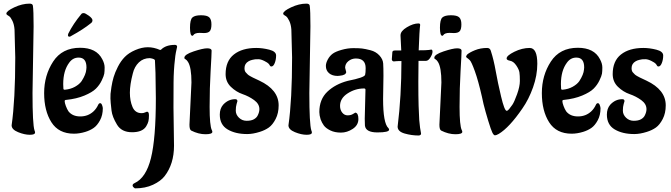

<svg xmlns="http://www.w3.org/2000/svg" viewBox="-20 -717 3695 1057"><path d="M165 -572 159 -205Q159 -33 170 1Q173 7 173 13Q173 25 144 25Q115 25 79.5 10.5Q44 -4 44 -27Q64 -167 64 -401L60 -554Q58 -582 48.5 -602Q39 -622 30 -628L22 -633Q15 -637 15 -642Q15 -656 58.5 -676.5Q102 -697 143 -697Q159 -697 161 -686Q165 -660 165 -572Z M372 -519Q367 -515 362 -515Q354 -515 354 -524L356 -532Q383 -586 428 -640Q432 -645 440.5 -645Q449 -645 469 -630.5Q489 -616 489 -605.5Q489 -595 480 -589Q438 -555 372 -519ZM328 -254 329 -229Q329 -223 337 -223Q369 -226 393 -239.5Q417 -253 429 -270Q453 -307 455 -334L456 -346Q456 -400 413 -400Q381 -400 361 -372Q328 -328 328 -254ZM546 -121Q546 -83 530.5 -54.5Q515 -26 495.5 -12.5Q476 1 450 9Q417 19 387 19Q303 19 263 -44Q223 -107 223 -204.5Q223 -302 272.5 -378Q322 -454 421 -454Q511 -454 543 -391Q556 -367 556 -345.5Q556 -324 554 -311.5Q552 -299 540 -274Q528 -249 508 -229Q488 -209 445 -191Q402 -173 344 -167Q336 -167 336 -160Q336 -151 342.5 -133.5Q349 -116 357 -104Q379 -76 422 -76Q465 -76 495 -104Q511 -119 521 -141Q525 -149 531.5 -149Q538 -149 542 -138Q546 -127 546 -121Z M861 -442Q865 -442 867 -444Q893 -470 943 -470Q955 -470 955 -459Q955 -458 953 -450Q951 -442 948 -426.5Q945 -411 943 -389Q936 -332 935.5 -263Q935 -194 935 -125L938 85Q938 186 886 253Q865 280 822.5 300Q780 320 723 320Q710 312 710 304Q710 296 721 291Q784 262 811 153.5Q838 45 838 -176L836 -316L833 -384Q833 -393 805 -397Q769 -397 744.5 -373.5Q720 -350 711 -312Q695 -251 695 -206.5Q695 -162 709.5 -128Q724 -94 760 -94Q770 -94 778.5 -98Q787 -102 790 -102Q800 -102 800 -82Q800 -62 797 -49.5Q794 -37 785 -22Q765 11 707 11Q649 11 624 -31Q598 -74 594 -108Q588 -159 588 -175Q588 -191 588.5 -200.5Q589 -210 593.5 -238.5Q598 -267 605.5 -292.5Q613 -318 629 -349.5Q645 -381 667 -403.5Q689 -426 725 -441.5Q761 -457 794 -457Q827 -457 861 -442Z M1103 -535 1079 -536Q1052 -536 1044 -523Q1042 -520 1039 -520Q1026 -520 1026 -564.5Q1026 -609 1039.5 -621Q1053 -633 1086.5 -633Q1120 -633 1132 -621.5Q1144 -610 1144 -583Q1144 -556 1135 -545.5Q1126 -535 1103 -535ZM1023 -30 1034 -263Q1034 -346 1015 -376Q1009 -386 1001 -391Q995 -393 995 -399Q995 -417 1046 -434Q1097 -451 1120.5 -451Q1144 -451 1145 -439Q1145 -419 1139.5 -325.5Q1134 -232 1134 -129Q1134 -26 1146 -1Q1149 4 1149 9Q1149 22 1111 22Q1073 22 1033 2Q1023 -3 1023 -30Z M1514 -137Q1514 -94 1497.5 -62Q1481 -30 1460 -15Q1439 0 1410 9Q1372 21 1341 21Q1276 21 1233 -4.5Q1190 -30 1190 -86Q1190 -119 1208 -140Q1236 -171 1275 -171Q1287 -171 1287 -160Q1287 -159 1282.5 -144.5Q1278 -130 1278 -108Q1278 -86 1295.5 -69Q1313 -52 1338 -52Q1363 -52 1378 -60.5Q1393 -69 1399 -82Q1408 -100 1408 -116Q1408 -145 1379 -166Q1350 -187 1315 -199Q1280 -211 1251 -239Q1222 -267 1222 -309Q1222 -381 1267.5 -417Q1313 -453 1391 -453Q1425 -453 1462.5 -443.5Q1500 -434 1500 -411.5Q1500 -389 1492.5 -370Q1485 -351 1474 -351Q1468 -351 1466 -355.5Q1464 -360 1459 -366Q1454 -372 1435 -381.5Q1416 -391 1402.5 -391Q1389 -391 1384.5 -390.5Q1380 -390 1369 -387.5Q1358 -385 1349 -380Q1326 -367 1326 -342Q1326 -326 1333 -318.5Q1340 -311 1344 -307Q1348 -303 1358 -297.5Q1368 -292 1372 -290Q1376 -288 1390 -281.5Q1404 -275 1408 -273Q1514 -223 1514 -137Z M1689 -572 1683 -205Q1683 -33 1694 1Q1697 7 1697 13Q1697 25 1668 25Q1639 25 1603.5 10.5Q1568 -4 1568 -27Q1588 -167 1588 -401L1584 -554Q1582 -582 1572.5 -602Q1563 -622 1554 -628L1546 -633Q1539 -637 1539 -642Q1539 -656 1582.5 -676.5Q1626 -697 1667 -697Q1683 -697 1685 -686Q1689 -660 1689 -572Z M2091 -300 2089 -172Q2089 -39 2118 -12Q2122 -8 2122 -3Q2122 12 2057.5 12Q1993 12 1989 -26Q1988 -35 1988 -63L1992 -223Q1992 -230 1984 -230Q1936 -230 1894 -203Q1852 -176 1852 -134Q1852 -112 1864 -97Q1876 -82 1893.5 -82Q1911 -82 1922.5 -89Q1934 -96 1936 -97Q1953 -95 1953 -61.5Q1953 -28 1922 -7.5Q1891 13 1857 13Q1823 13 1798.5 1Q1774 -11 1763 -26Q1752 -41 1745 -60Q1738 -83 1738 -100Q1738 -170 1782 -212Q1826 -254 1895 -272Q1986 -290 1990 -305Q1993 -316 1993 -342Q1993 -395 1939 -395Q1916 -395 1898 -380.5Q1880 -366 1880 -344L1886 -320Q1884 -303 1850 -300L1839 -299Q1809 -299 1791.5 -314Q1774 -329 1774 -354Q1774 -370 1784.5 -389.5Q1795 -409 1811 -421Q1827 -433 1860.5 -442.5Q1894 -452 1925 -452Q1956 -452 1973 -450Q1990 -448 2019.5 -440.5Q2049 -433 2068.5 -412Q2088 -391 2089.5 -367.5Q2091 -344 2091 -300Z M2137 -390 2140 -430Q2141 -439 2154 -439H2189L2185 -519V-523Q2185 -546 2220 -567Q2255 -588 2284 -588Q2293 -588 2293 -580V-579Q2289 -552 2285 -440Q2329 -440 2341 -442Q2353 -444 2354 -444Q2361 -444 2361 -432Q2361 -420 2350 -401.5Q2339 -383 2326 -382H2284Q2283 -348 2283 -267.5Q2283 -187 2284.5 -135Q2286 -83 2288 -56.5Q2290 -30 2292.5 -14Q2295 2 2296.5 9Q2298 16 2298 18Q2298 28 2285 29Q2246 29 2207.5 18Q2169 7 2169 -20Q2190 -188 2190 -381Q2163 -381 2149 -379H2148Q2139 -379 2137 -390Z M2479 -535 2455 -536Q2428 -536 2420 -523Q2418 -520 2415 -520Q2402 -520 2402 -564.5Q2402 -609 2415.5 -621Q2429 -633 2462.5 -633Q2496 -633 2508 -621.5Q2520 -610 2520 -583Q2520 -556 2511 -545.5Q2502 -535 2479 -535ZM2399 -30 2410 -263Q2410 -346 2391 -376Q2385 -386 2377 -391Q2371 -393 2371 -399Q2371 -417 2422 -434Q2473 -451 2496.5 -451Q2520 -451 2521 -439Q2521 -419 2515.5 -325.5Q2510 -232 2510 -129Q2510 -26 2522 -1Q2525 4 2525 9Q2525 22 2487 22Q2449 22 2409 2Q2399 -3 2399 -30Z M2938 -366Q2938 -302 2914.5 -236Q2891 -170 2856 -120Q2784 -15 2726 20Q2712 28 2705 28Q2698 28 2690.5 13Q2683 -2 2667.5 -53Q2652 -104 2642 -144L2633 -185Q2613 -273 2594 -325.5Q2575 -378 2566 -386L2556 -395Q2546 -400 2546 -407L2551 -416Q2564 -428 2594.5 -440.5Q2625 -453 2662 -453Q2679 -453 2683 -434Q2698 -388 2709 -326Q2720 -264 2738.5 -186Q2757 -108 2769 -107Q2775 -107 2782.5 -116Q2790 -125 2800.5 -140Q2811 -155 2826.5 -198Q2842 -241 2842 -271.5Q2842 -302 2839.5 -318.5Q2837 -335 2822 -357Q2807 -379 2788 -382.5Q2769 -386 2769 -395Q2769 -411 2811.5 -432Q2854 -453 2896 -453Q2938 -453 2938 -366Z M3068 -254 3069 -229Q3069 -223 3077 -223Q3109 -226 3133 -239.5Q3157 -253 3169 -270Q3193 -307 3195 -334L3196 -346Q3196 -400 3153 -400Q3121 -400 3101 -372Q3068 -328 3068 -254ZM3286 -121Q3286 -83 3270.5 -54.5Q3255 -26 3235.5 -12.5Q3216 1 3190 9Q3157 19 3127 19Q3043 19 3003 -44Q2963 -107 2963 -204.5Q2963 -302 3012.5 -378Q3062 -454 3161 -454Q3251 -454 3283 -391Q3296 -367 3296 -345.5Q3296 -324 3294 -311.5Q3292 -299 3280 -274Q3268 -249 3248 -229Q3228 -209 3185 -191Q3142 -173 3084 -167Q3076 -167 3076 -160Q3076 -151 3082.5 -133.5Q3089 -116 3097 -104Q3119 -76 3162 -76Q3205 -76 3235 -104Q3251 -119 3261 -141Q3265 -149 3271.5 -149Q3278 -149 3282 -138Q3286 -127 3286 -121Z M3645 -137Q3645 -94 3628.5 -62Q3612 -30 3591 -15Q3570 0 3541 9Q3503 21 3472 21Q3407 21 3364 -4.5Q3321 -30 3321 -86Q3321 -119 3339 -140Q3367 -171 3406 -171Q3418 -171 3418 -160Q3418 -159 3413.5 -144.5Q3409 -130 3409 -108Q3409 -86 3426.5 -69Q3444 -52 3469 -52Q3494 -52 3509 -60.5Q3524 -69 3530 -82Q3539 -100 3539 -116Q3539 -145 3510 -166Q3481 -187 3446 -199Q3411 -211 3382 -239Q3353 -267 3353 -309Q3353 -381 3398.5 -417Q3444 -453 3522 -453Q3556 -453 3593.5 -443.5Q3631 -434 3631 -411.5Q3631 -389 3623.5 -370Q3616 -351 3605 -351Q3599 -351 3597 -355.5Q3595 -360 3590 -366Q3585 -372 3566 -381.5Q3547 -391 3533.5 -391Q3520 -391 3515.5 -390.5Q3511 -390 3500 -387.5Q3489 -385 3480 -380Q3457 -367 3457 -342Q3457 -326 3464 -318.5Q3471 -311 3475 -307Q3479 -303 3489 -297.5Q3499 -292 3503 -290Q3507 -288 3521 -281.5Q3535 -275 3539 -273Q3645 -223 3645 -137Z"/></svg>

Font: Aladin
Style: Regular
Weight: 400
Designer: Angel Koziupa and Alejandro Paul
Foundry: Angel Koziupa and Alejandro Paul
Version: Version 1.000